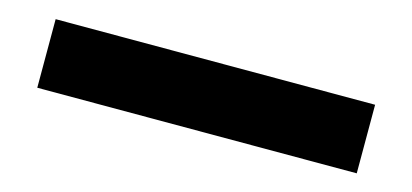

<svg xmlns="http://www.w3.org/2000/svg" viewBox="-30 -539 809 377"><g transform="rotate(15 375.0 -350.5)"><path d="M50.3 -419.7H699.7V-280.3H50.3Z"/></g></svg>

Font: Martian Mono sWd Rg
Style: Regular
Weight: 400
Width: 6
Monospace: yes
Designer: Roman Shamin
Foundry: Evil Martians
Version: Version 1.000